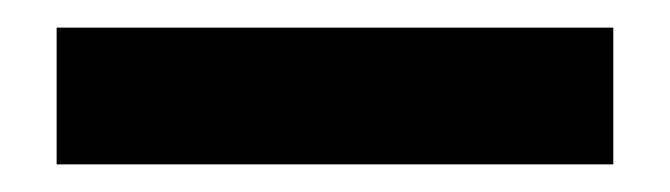

<svg xmlns="http://www.w3.org/2000/svg" viewBox="-20 7 485 139"><path d="M21 126V27H424V126Z"/></svg>

Font: Anek Latin Medium SemiBold
Style: Regular
Weight: 600
Version: Version 1.003